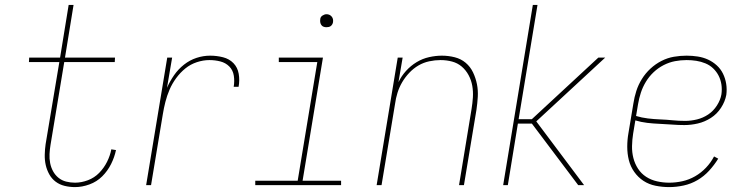

<svg xmlns="http://www.w3.org/2000/svg" viewBox="-20 -755 3040 783"><path d="M286 8Q264 8 243.5 3Q223 -2 207 -14Q191 -26 181 -44Q171 -62 166.5 -82Q162 -102 162.5 -124Q163 -146 166 -167L222 -502H98L99 -520H225L260 -735H280L245 -520H449L448 -502H242L186 -164Q183 -146 182 -127Q181 -108 184.5 -90Q188 -72 196.5 -56.5Q205 -41 218.5 -30Q232 -19 249.5 -14.5Q267 -10 286 -10Q312 -10 338.5 -20Q365 -30 384.5 -50Q404 -70 416.5 -95Q429 -120 434 -146L453 -143Q447 -114 433 -86Q419 -58 397 -36Q375 -14 345 -3Q315 8 286 8Z M576 0 662 -520H682L661 -397Q673 -424 690 -448.5Q707 -473 730.5 -491.5Q754 -510 781.5 -519Q809 -528 837 -528Q864 -528 889.5 -521.5Q915 -515 932 -497.5Q949 -480 953.5 -454Q958 -428 953 -401H933Q937 -424 933.5 -446.5Q930 -469 915 -484Q900 -499 878.5 -504.5Q857 -510 834 -510Q809 -510 783 -501.5Q757 -493 736 -476Q715 -459 698.5 -436.5Q682 -414 671.5 -389.5Q661 -365 654.5 -339.5Q648 -314 644 -289L596 0Z M1021 0V-18H1194L1274 -502H1117V-520H1297L1214 -18H1371V0ZM1311 -644Q1305 -644 1299.5 -646Q1294 -648 1290.5 -653Q1287 -658 1286 -664Q1285 -670 1286 -676Q1286 -681 1288.5 -685Q1291 -689 1295 -691.5Q1299 -694 1303 -695.5Q1307 -697 1312 -697Q1318 -697 1323.5 -694.5Q1329 -692 1333 -687Q1337 -682 1338 -676Q1339 -670 1338 -664Q1337 -659 1334.5 -655Q1332 -651 1328.5 -648.5Q1325 -646 1320.5 -645Q1316 -644 1311 -644Z M1516 0 1602 -520H1622L1605 -420Q1617 -445 1636 -466Q1655 -487 1679 -501.5Q1703 -516 1730 -522Q1757 -528 1782 -528Q1809 -528 1834.5 -521.5Q1860 -515 1879 -499Q1898 -483 1909 -460Q1920 -437 1925 -412Q1930 -387 1928.5 -360.5Q1927 -334 1923 -307L1872 0H1852L1903 -310Q1907 -334 1908.5 -358Q1910 -382 1906 -405Q1902 -428 1891 -448.5Q1880 -469 1863 -483.5Q1846 -498 1823.5 -504Q1801 -510 1776 -510Q1754 -510 1730.5 -505Q1707 -500 1686.5 -488Q1666 -476 1649 -458Q1632 -440 1620 -419.5Q1608 -399 1601 -376.5Q1594 -354 1591 -331L1536 0Z M2032 0 2153 -735H2172L2095 -269H2149L2420 -520H2448L2167 -260L2362 0H2338L2149 -251H2092L2051 0Z M2709 8Q2681 8 2653.5 2.5Q2626 -3 2604 -17.5Q2582 -32 2566.5 -54Q2551 -76 2544.5 -102Q2538 -128 2538 -156.5Q2538 -185 2543 -213L2563 -333Q2567 -359 2575 -384Q2583 -409 2597.5 -432.5Q2612 -456 2632.5 -475Q2653 -494 2677.5 -506.5Q2702 -519 2728 -523.5Q2754 -528 2780 -528Q2803 -528 2825.5 -524.5Q2848 -521 2867.5 -512Q2887 -503 2903 -488.5Q2919 -474 2928.5 -454.5Q2938 -435 2941.5 -413Q2945 -391 2942 -368Q2937 -341 2920.5 -315.5Q2904 -290 2879 -274Q2854 -258 2826 -251.5Q2798 -245 2771 -245Q2746 -245 2720.5 -247Q2695 -249 2669.5 -250Q2644 -251 2619 -254Q2594 -257 2571 -264L2562 -210Q2558 -185 2557.5 -159.5Q2557 -134 2563 -110.5Q2569 -87 2582 -67Q2595 -47 2615 -34Q2635 -21 2659.5 -15.5Q2684 -10 2709 -10Q2736 -10 2763 -16Q2790 -22 2814.5 -36Q2839 -50 2859 -71Q2879 -92 2892 -117L2909 -108Q2893 -82 2872 -59Q2851 -36 2824.5 -20.5Q2798 -5 2768 1.5Q2738 8 2709 8ZM2774 -262Q2798 -262 2822.5 -268Q2847 -274 2868 -288Q2889 -302 2903.5 -324.5Q2918 -347 2922 -370Q2925 -391 2922 -410.5Q2919 -430 2910.5 -446.5Q2902 -463 2888.5 -476Q2875 -489 2857 -496.5Q2839 -504 2819.5 -507Q2800 -510 2780 -510Q2756 -510 2732.5 -505.5Q2709 -501 2686.5 -489.5Q2664 -478 2645.5 -460.5Q2627 -443 2614 -421.5Q2601 -400 2593.5 -377Q2586 -354 2582 -330L2574 -282Q2597 -275 2622 -272Q2647 -269 2672.5 -268Q2698 -267 2723 -264.5Q2748 -262 2774 -262Z"/></svg>

Font: Iosevka SS18 Thin
Style: Italic
Weight: 100
Italic angle: -9°
Monospace: yes
Designer: Belleve Invis
Foundry: Belleve Invis
Version: Version 25.1.1; ttfautohint (v1.8.4)